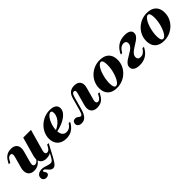

<svg xmlns="http://www.w3.org/2000/svg" viewBox="193 -1435 2638 2638"><g transform="rotate(-45 1511.5 -116.5)"><path d="M236.3 197.6Q210.5 197.6 193.5 182.3Q176.6 166.9 176.6 141.9Q176.6 106.5 204.4 86.3Q232.3 66.1 273.4 66.1Q300 66.1 325.4 73.8Q350.8 81.5 373.8 89.1Q396.8 96.8 417.7 96.8Q432.3 96.8 443.1 90.3Q454 83.9 466.1 66.1Q478.2 48.4 496.8 13.7Q515.3 -21 545.2 -76.6L581.5 -94.4Q537.9 -11.3 509.7 41.1Q481.5 93.5 462.1 121.8Q442.7 150 427.4 160.5Q412.1 171 394.4 171Q373.4 171 358.1 159.3Q342.7 147.6 330.2 131.9Q317.7 116.1 306 104.4Q294.4 92.7 279.8 92.7Q266.1 92.7 266.1 105.6Q266.1 112.9 271.8 120.2Q277.4 127.4 283.5 136.7Q289.5 146 289.5 157.3Q289.5 175 274.6 186.3Q259.7 197.6 236.3 197.6ZM188.7 11.3Q144.4 11.3 116.9 -8.9Q89.5 -29 81.9 -66.5Q74.2 -104 88.7 -154.8L132.3 -312.1Q141.1 -343.5 134.7 -360.9Q128.2 -378.2 106.5 -378.2Q89.5 -378.2 74.2 -365.7Q58.9 -353.2 44.4 -326.6L30.6 -300H0.8L19.4 -333.9Q36.3 -366.1 58.5 -387.5Q80.6 -408.9 108.5 -419.4Q136.3 -429.8 169.4 -429.8Q214.5 -429.8 242.3 -410.9Q270.2 -391.9 277.8 -356.9Q285.5 -321.8 271.8 -272.6L228.2 -112.9Q218.5 -77.4 225 -59.3Q231.5 -41.1 254 -41.1Q273.4 -41.1 290.3 -53.6Q307.3 -66.1 320.2 -91.1L332.3 -78.2Q307.3 -33.9 271 -11.3Q234.7 11.3 188.7 11.3ZM426.6 11.3Q381.5 11.3 353.6 -7.7Q325.8 -26.6 317.7 -61.7Q309.7 -96.8 323.4 -146L400 -418.5H550.8L462.9 -106.5Q454 -74.2 461.3 -57.3Q468.5 -40.3 489.5 -40.3Q507.3 -40.3 522.2 -53.2Q537.1 -66.1 550.8 -91.9L565.3 -118.5H594.4L576.6 -84.7Q559.7 -52.4 537.5 -31Q515.3 -9.7 487.9 0.8Q460.5 11.3 426.6 11.3Z M813.7 11.3Q732.3 11.3 685.5 -33.9Q638.7 -79 638.7 -157.3Q638.7 -212.9 661.3 -262.1Q683.9 -311.3 723.8 -349.2Q763.7 -387.1 814.9 -408.5Q866.1 -429.8 924.2 -429.8Q984.7 -429.8 1016.9 -406.9Q1049.2 -383.9 1049.2 -341.9Q1049.2 -299.2 1016.5 -261.3Q983.9 -223.4 925 -193.5Q866.1 -163.7 787.1 -147.6V-171.8Q835.5 -192.7 869.4 -223Q903.2 -253.2 921 -288.3Q938.7 -323.4 938.7 -357.3Q938.7 -379.8 932.3 -390.7Q925.8 -401.6 913.7 -401.6Q892.7 -401.6 871 -381Q849.2 -360.5 831.5 -326.6Q813.7 -292.7 802.4 -252Q791.1 -211.3 791.1 -171.8Q791.1 -112.1 812.5 -81.5Q833.9 -50.8 875.8 -50.8Q908.9 -50.8 935.1 -67.3Q961.3 -83.9 982.3 -117.7H1010.5Q976.6 -53.2 928.6 -21Q880.6 11.3 813.7 11.3Z M1110.5 11.3Q1076.6 11.3 1056.5 -4.4Q1036.3 -20.2 1036.3 -46Q1036.3 -71 1050.8 -85.9Q1065.3 -100.8 1089.5 -100.8Q1109.7 -100.8 1123 -91.9Q1136.3 -83.1 1147.2 -74.6Q1158.1 -66.1 1169.4 -66.1Q1178.2 -66.1 1185.1 -73Q1191.9 -79.8 1199.2 -95.6Q1206.5 -111.3 1213.7 -137.9L1264.5 -321.8Q1275.8 -361.3 1294.4 -384.7Q1312.9 -408.1 1339.5 -419Q1366.1 -429.8 1399.2 -429.8Q1442.7 -429.8 1469.8 -412.1Q1496.8 -394.4 1504.8 -360.9Q1512.9 -327.4 1499.2 -279.8L1450.8 -106.5Q1441.9 -75.8 1448.4 -58.1Q1454.8 -40.3 1476.6 -40.3Q1495.2 -40.3 1510.1 -53.2Q1525 -66.1 1538.7 -91.9L1552.4 -118.5H1582.3L1563.7 -84.7Q1546.8 -52.4 1524.6 -31Q1502.4 -9.7 1475 0.8Q1447.6 11.3 1413.7 11.3Q1367.7 11.3 1340.3 -7.7Q1312.9 -26.6 1305.2 -61.7Q1297.6 -96.8 1311.3 -146L1358.9 -318.5Q1364.5 -337.9 1363.7 -350.4Q1362.9 -362.9 1356.9 -369.4Q1350.8 -375.8 1340.3 -375.8Q1330.6 -375.8 1321.8 -369.8Q1312.9 -363.7 1305.6 -350.8Q1298.4 -337.9 1291.9 -315.3L1242.7 -136.3Q1232.3 -97.6 1219 -69.4Q1205.6 -41.1 1189.5 -23.4Q1173.4 -5.6 1153.6 2.8Q1133.9 11.3 1110.5 11.3Z M1795.2 11.3Q1710.5 11.3 1663.7 -33.5Q1616.9 -78.2 1616.9 -159.7Q1616.9 -216.1 1638.3 -264.9Q1659.7 -313.7 1698 -350.8Q1736.3 -387.9 1786.7 -408.9Q1837.1 -429.8 1895.2 -429.8Q1980.6 -429.8 2027.4 -385.1Q2074.2 -340.3 2074.2 -258.1Q2074.2 -202.4 2052.8 -153.6Q2031.5 -104.8 1993.1 -67.7Q1954.8 -30.6 1904 -9.7Q1853.2 11.3 1795.2 11.3ZM1804 -17.7Q1821 -17.7 1838.7 -34.7Q1856.5 -51.6 1871.8 -81Q1887.1 -110.5 1899.6 -148.4Q1912.1 -186.3 1919 -227.8Q1925.8 -269.4 1925.8 -309.7Q1925.8 -354.8 1916.1 -377.8Q1906.5 -400.8 1887.1 -400.8Q1870.2 -400.8 1852.4 -383.5Q1834.7 -366.1 1819 -336.7Q1803.2 -307.3 1791.1 -269.4Q1779 -231.5 1771.8 -189.9Q1764.5 -148.4 1764.5 -108.1Q1764.5 -63.7 1774.6 -40.7Q1784.7 -17.7 1804 -17.7Z M2240.3 11.3Q2180.6 11.3 2147.6 -10.1Q2114.5 -31.5 2114.5 -70.2Q2114.5 -98.4 2130.6 -120.2Q2146.8 -141.9 2172.6 -159.3Q2198.4 -176.6 2227 -192.7Q2255.6 -208.9 2281.5 -226.2Q2307.3 -243.5 2323.4 -264.9Q2339.5 -286.3 2339.5 -313.7Q2339.5 -337.1 2326.6 -348.8Q2313.7 -360.5 2289.5 -360.5Q2258.9 -360.5 2232.7 -340.3Q2206.5 -320.2 2183.1 -278.2H2154.8Q2188.7 -354 2244.8 -391.9Q2300.8 -429.8 2379.8 -429.8Q2436.3 -429.8 2466.1 -410.9Q2496 -391.9 2496 -356.5Q2496 -329 2479.8 -307.3Q2463.7 -285.5 2438.3 -267.3Q2412.9 -249.2 2383.9 -231.9Q2354.8 -214.5 2329.4 -196Q2304 -177.4 2287.9 -156Q2271.8 -134.7 2271.8 -108.1Q2271.8 -84.7 2285.9 -72.2Q2300 -59.7 2326.6 -59.7Q2356.5 -59.7 2381 -76.6Q2405.6 -93.5 2427.4 -129H2455.6Q2421.8 -58.9 2368.1 -23.8Q2314.5 11.3 2240.3 11.3Z M2711.3 11.3Q2626.6 11.3 2579.8 -33.5Q2533.1 -78.2 2533.1 -159.7Q2533.1 -216.1 2554.4 -264.9Q2575.8 -313.7 2614.1 -350.8Q2652.4 -387.9 2702.8 -408.9Q2753.2 -429.8 2811.3 -429.8Q2896.8 -429.8 2943.5 -385.1Q2990.3 -340.3 2990.3 -258.1Q2990.3 -202.4 2969 -153.6Q2947.6 -104.8 2909.3 -67.7Q2871 -30.6 2820.2 -9.7Q2769.4 11.3 2711.3 11.3ZM2720.2 -17.7Q2737.1 -17.7 2754.8 -34.7Q2772.6 -51.6 2787.9 -81Q2803.2 -110.5 2815.7 -148.4Q2828.2 -186.3 2835.1 -227.8Q2841.9 -269.4 2841.9 -309.7Q2841.9 -354.8 2832.3 -377.8Q2822.6 -400.8 2803.2 -400.8Q2786.3 -400.8 2768.5 -383.5Q2750.8 -366.1 2735.1 -336.7Q2719.4 -307.3 2707.3 -269.4Q2695.2 -231.5 2687.9 -189.9Q2680.6 -148.4 2680.6 -108.1Q2680.6 -63.7 2690.7 -40.7Q2700.8 -17.7 2720.2 -17.7Z"/></g></svg>

Font: Playfair 5pt SemiExpanded Light Black
Style: Italic
Weight: 900
Italic angle: -15.6°
Version: Version 2.001;gftools[0.9.30]